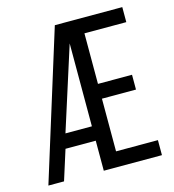

<svg xmlns="http://www.w3.org/2000/svg" viewBox="-105 -788 795 877"><g transform="rotate(-15 292.5 -350.0)"><path d="M516 -390H355V-629H553V-700H234L16 0H90L135 -142H278V0H553V-71H355V-320H516ZM153 -210 278 -602V-210Z"/></g></svg>

Font: SVN-Bebas Neue
Style: Regular
Weight: 400
Designer: Ryoichi Tsunekawa
Foundry: Ryoichi Tsunekawa
Version: Version 001.003